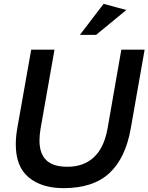

<svg xmlns="http://www.w3.org/2000/svg" viewBox="-20 -962 771 997"><path d="M62 -212Q62 -96 129.5 -40.5Q197 15 310 15Q464 15 548 -63Q632 -141 659 -295L731 -704H610L538 -292Q520 -194 467 -145Q414 -96 330 -96Q256 -96 220.5 -130Q185 -164 185 -233Q185 -262 191 -296L263 -704H142L69 -292Q62 -251 62 -212ZM395 -781H479L636 -910L518 -942Z"/></svg>

Font: Geom Medium
Style: Italic
Weight: 500
Italic angle: -10°
Version: Version 1.102